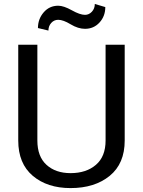

<svg xmlns="http://www.w3.org/2000/svg" viewBox="-20 -936 717 966"><path d="M607.4 -710.9V-229Q607.4 -112.8 532 -51.3Q456.5 10.3 335 10.3Q217.8 10.3 144.8 -51.5Q71.8 -113.3 71.8 -229V-710.9H168V-229Q168 -148.4 213.9 -106.7Q259.8 -64.9 335 -64.9Q414.1 -64.9 462.6 -106.7Q511.2 -148.4 511.2 -229V-710.9ZM509.8 -900.4Q509.8 -854.5 480.7 -822.8Q451.7 -791 407.7 -791Q373 -791 335.4 -813.7Q297.9 -836.4 272.9 -836.4Q252 -836.4 237.8 -820.6Q223.6 -804.7 223.6 -782.2L170.9 -794.9Q170.9 -840.3 199.7 -873.8Q228.5 -907.2 272.9 -907.2Q300.3 -907.2 341.3 -884.3Q382.3 -861.3 407.7 -861.3Q427.7 -861.3 442.4 -877.2Q457 -893.1 457 -916Z"/></svg>

Font: GeogebraSans
Style: Regular
Weight: 400
Designer: Google
Version: Version 1.100140; 2013